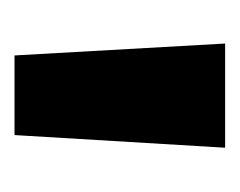

<svg xmlns="http://www.w3.org/2000/svg" viewBox="-52 -682 323 258"><g transform="rotate(90 109.0 -553.5)"><path d="M55 -412 39 -695H179L162 -412Z"/></g></svg>

Font: Fira Sans Extra Condensed ExtraBold
Style: Regular
Weight: 800
Width: 1
Designer: Carrois Corporate & Edenspiekermann AG
Foundry: Carrois Corporate GbR & Edenspiekermann AG
Version: Version 4.203